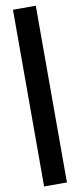

<svg xmlns="http://www.w3.org/2000/svg" viewBox="-110 -842 454 1092"><g transform="rotate(-10 117.0 -295.5)"><path d="M183.1 -805.7H51.3V214.8H183.1Z"/></g></svg>

Font: Giphurs
Style: Regular
Weight: 400
Version: Version 2.010